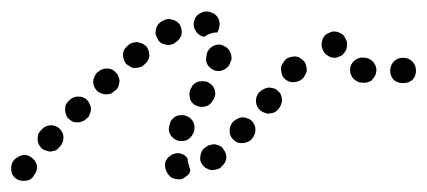

<svg xmlns="http://www.w3.org/2000/svg" viewBox="-33 -297 761 342"><path d="M33 0Q32 -9 25 -15Q21 -18 17 -20Q13 -21 9 -21Q4 -20 0 -18Q-4 -16 -7 -13L-8 -12Q-14 -5 -13 5Q-13 14 -6 20Q1 26 11 25Q20 25 26 18L27 16Q33 9 33 0ZM291 22Q287 23 282 22Q278 22 274 20Q270 18 267 14Q266 13 265 11Q260 3 261 -6Q263 -15 271 -20Q278 -25 287 -24Q296 -22 301 -15Q301 -10 303 -4Q304 1 306 5Q306 9 304 12Q302 15 299 17Q295 20 291 22ZM370 -14Q371 -24 365 -31Q363 -35 359 -37Q355 -39 350 -40Q346 -40 342 -39Q337 -38 334 -35L332 -34Q325 -29 324 -19Q322 -10 328 -3Q331 1 335 3Q339 5 343 6Q347 6 352 5Q356 4 360 2L361 0Q368 -5 370 -14ZM80 -52Q80 -61 73 -68Q66 -74 57 -74Q47 -73 41 -66L40 -65Q37 -62 35 -58Q34 -53 34 -49Q34 -44 36 -40Q38 -36 41 -33Q44 -30 49 -29Q53 -27 57 -27Q62 -28 66 -29Q70 -31 73 -35L74 -36Q80 -43 80 -52ZM422 -66Q422 -75 415 -82Q412 -85 408 -86Q404 -88 399 -88Q395 -88 391 -86Q387 -84 383 -81L382 -80Q376 -73 376 -64Q376 -54 383 -48Q386 -45 390 -43Q394 -42 399 -42Q403 -42 407 -44Q412 -45 415 -49L416 -50Q422 -57 422 -66ZM269 -60Q266 -68 270 -77V-79Q272 -83 275 -86Q278 -89 283 -91Q287 -92 291 -92Q296 -92 300 -90Q308 -87 312 -78Q315 -70 312 -61L311 -59Q309 -55 306 -52Q303 -49 299 -47Q297 -47 295 -46Q293 -46 291 -46Q288 -46 285 -46Q284 -47 283 -47Q282 -47 282 -47Q273 -51 269 -60ZM127 -94Q129 -98 129 -103Q129 -107 127 -111Q125 -116 122 -119Q116 -125 106 -125Q97 -125 90 -118L89 -117Q86 -114 84 -110Q83 -106 83 -101Q83 -97 85 -92Q86 -88 90 -85Q93 -82 97 -80Q101 -79 106 -79Q110 -79 114 -81Q118 -82 121 -86L123 -87Q126 -90 127 -94ZM464 -104Q467 -108 468 -112Q470 -116 469 -121Q469 -125 467 -129Q465 -133 461 -136Q458 -139 453 -140Q449 -141 445 -141Q440 -140 436 -138Q432 -136 430 -133H429L428 -132Q422 -124 423 -115Q424 -106 431 -100Q435 -97 439 -96Q443 -94 448 -95Q452 -95 456 -97Q460 -99 463 -103ZM305 -124Q306 -115 314 -110Q318 -108 322 -107Q327 -106 331 -107Q336 -108 339 -110Q343 -113 345 -116L346 -118Q352 -126 350 -135Q348 -144 340 -149Q336 -152 332 -152Q328 -153 323 -152Q319 -152 315 -149Q311 -147 309 -143L308 -141Q303 -134 305 -124ZM178 -143Q179 -147 180 -152Q180 -156 178 -160Q177 -165 173 -168Q167 -175 158 -175Q148 -175 142 -169L140 -168Q134 -161 133 -152Q133 -143 139 -136Q143 -132 147 -131Q151 -129 155 -129Q160 -129 164 -130Q168 -132 171 -135L173 -136Q176 -139 178 -143ZM702 -155Q708 -162 708 -171Q708 -180 702 -187Q695 -194 686 -194H684Q675 -194 668 -187Q662 -180 662 -171Q662 -162 668 -155Q675 -149 684 -149H686Q695 -149 702 -155ZM620 -150Q624 -151 628 -153Q631 -156 634 -160Q636 -163 637 -168Q639 -177 633 -185Q628 -192 619 -194Q618 -194 618 -194Q609 -196 601 -191Q593 -186 591 -177Q590 -173 591 -168Q592 -164 594 -160Q597 -156 600 -154Q604 -151 608 -150Q610 -150 611 -150Q615 -149 620 -150ZM513 -169Q514 -173 513 -177Q512 -182 510 -186Q508 -189 504 -192Q497 -198 488 -196Q478 -195 473 -188L472 -186Q466 -179 468 -170Q469 -160 476 -155Q484 -149 493 -151Q502 -152 508 -159L509 -161Q511 -164 513 -169ZM334 -189Q335 -185 337 -181Q340 -177 343 -175Q347 -172 351 -171Q360 -169 368 -174Q376 -179 378 -188L379 -189Q380 -194 379 -198Q378 -203 376 -206Q374 -210 370 -213Q366 -215 362 -217Q353 -219 345 -214Q337 -209 335 -200V-198Q334 -194 334 -189ZM233 -197Q233 -207 228 -214Q225 -217 221 -219Q217 -221 212 -222Q208 -222 204 -221Q199 -220 196 -217L195 -216Q187 -210 186 -201Q186 -191 191 -184Q194 -181 198 -179Q202 -176 207 -176Q211 -176 215 -177Q220 -178 223 -181L224 -182Q232 -188 233 -197ZM565 -194Q561 -194 556 -195Q552 -197 549 -199Q545 -202 543 -206L542 -208Q538 -216 541 -225Q543 -234 552 -238Q556 -240 560 -241Q565 -241 569 -240Q573 -238 577 -236Q580 -233 582 -229L583 -227Q586 -222 585 -216Q585 -210 582 -205Q579 -202 577 -199Q576 -199 575 -198Q574 -197 573 -197Q569 -195 565 -194ZM290 -234Q292 -243 288 -252Q283 -260 274 -262Q265 -265 257 -260L255 -259Q252 -257 249 -254Q246 -250 245 -246Q244 -241 244 -237Q245 -233 247 -229Q251 -220 260 -218Q269 -215 278 -220L279 -221Q287 -226 290 -234ZM328 -232Q319 -235 315 -243Q310 -251 313 -260Q315 -269 323 -273Q331 -278 340 -276Q342 -275 343 -275Q352 -272 356 -264Q360 -255 357 -247Q357 -245 356 -243Q355 -241 354 -239Q352 -239 350 -239Q341 -238 333 -233Q332 -232 331 -231Q331 -232 330 -232Q330 -232 329 -232Q329 -232 328 -232Z"/></svg>

Font: FRB American Cursive Guidelines Dotted Extrabold
Style: Bold Italic
Weight: 800
Italic angle: -25°
Version: Version 2.0;Modular Font Editor K font №1